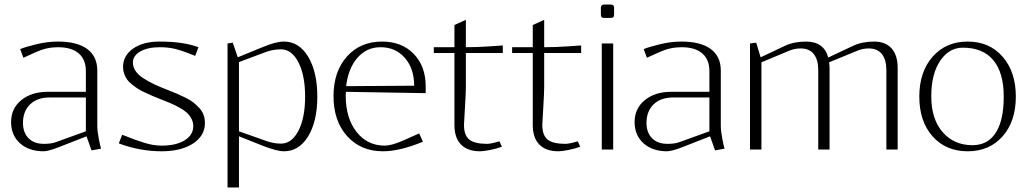

<svg xmlns="http://www.w3.org/2000/svg" viewBox="-20 -658 4523 845"><path d="M234.9 -475.1Q319.3 -475.1 363.8 -442.4Q408.2 -409.7 408.2 -347.2V-104Q408.2 -82 414.6 -48.6Q420.9 -15.1 424.8 -3.9L382.8 3.9L360.8 -58.1L241.2 -11.2Q192.4 7.8 171.9 7.8Q107.4 7.8 68.1 -27.3Q28.8 -62.5 28.8 -121.1Q28.8 -180.7 73.7 -217.3Q118.7 -253.9 189 -253.9H357.9V-345.2Q357.9 -396 326.4 -423.1Q294.9 -450.2 234.9 -450.2Q185.5 -450.2 139.2 -429.2L83 -403.8L68.8 -441.9Q90.8 -451.2 139.6 -463.1Q188.5 -475.1 234.9 -475.1ZM357.9 -229H198.2Q143.6 -229 112.3 -198.5Q81.1 -168 81.1 -117.2Q81.1 -75.2 105.2 -50Q129.4 -24.9 173.8 -24.9Q205.1 -24.9 225.1 -32.2L357.9 -80.1Z M502.9 -26.9 517.6 -64.9Q581.1 -39.6 619.1 -28.3Q657.2 -17.1 691.9 -17.1Q754.9 -17.1 792.7 -40.5Q830.6 -64 830.6 -103Q830.6 -120.6 822.3 -136Q814 -151.4 802 -162.4Q790 -173.3 768.6 -185.1Q747.1 -196.8 730 -204.1Q712.9 -211.4 684.6 -222.2Q662.6 -231 650.1 -236.3Q637.7 -241.7 617.7 -251Q597.7 -260.3 586.2 -267.8Q574.7 -275.4 560.8 -286.4Q546.9 -297.4 539.3 -308.1Q531.7 -318.8 526.6 -333Q521.5 -347.2 521.5 -362.8Q521.5 -413.1 565.7 -444.1Q609.9 -475.1 682.6 -475.1Q787.1 -475.1 853.5 -450.2L838.9 -412.1Q779.8 -436 749.5 -443.1Q719.2 -450.2 683.6 -450.2Q630.4 -450.2 597.7 -431.6Q564.9 -413.1 564.9 -382.8Q564.9 -362.8 577.1 -345Q589.4 -327.1 613 -312.3Q636.7 -297.4 660.2 -286.4Q683.6 -275.4 717.8 -262.2Q743.7 -252 758.8 -245.6Q773.9 -239.3 796.1 -228.3Q818.4 -217.3 831.1 -207Q843.8 -196.8 856.9 -182.9Q870.1 -168.9 876 -152.3Q881.8 -135.7 881.8 -116.2Q881.8 -60.5 829.6 -26.4Q777.3 7.8 690.9 7.8Q595.2 7.8 502.9 -26.9Z M981.4 -466.8 1004.4 -470.2 1026.4 -405.8 1134.8 -450.2Q1194.3 -475.1 1229.5 -475.1Q1295.9 -475.1 1336.2 -408.4Q1376.5 -341.8 1376.5 -232.9Q1376.5 -124 1336.2 -58.1Q1295.9 7.8 1229.5 7.8Q1198.2 7.8 1134.8 -17.1L1031.7 -58.1V167H981.4ZM1031.7 -384.8V-80.1L1150.4 -38.1Q1184.1 -25.9 1216.3 -25.9Q1264.2 -25.9 1293.5 -82.8Q1322.8 -139.6 1322.8 -232.9Q1322.8 -326.2 1293.5 -383.5Q1264.2 -440.9 1216.3 -440.9Q1182.6 -440.9 1150.4 -429.2Z M1502.4 -253.9Q1502.4 -251.5 1502 -246.1Q1501.5 -240.7 1501.5 -237.8Q1501.5 -138.7 1548.8 -77.9Q1596.2 -17.1 1673.3 -17.1Q1703.6 -17.1 1755.4 -40L1824.7 -70.8L1841.3 -34.2Q1738.8 7.8 1665.5 7.8Q1567.9 7.8 1507.8 -58.8Q1447.8 -125.5 1447.8 -234.9Q1447.8 -342.8 1506.6 -408.9Q1565.4 -475.1 1661.6 -475.1Q1748 -475.1 1800.8 -420.9Q1853.5 -366.7 1853.5 -277.8V-248ZM1503.4 -278.8 1802.7 -280.8Q1802.7 -356.4 1761.7 -403.3Q1720.7 -450.2 1654.8 -450.2Q1593.8 -450.2 1553.2 -403.8Q1512.7 -357.4 1503.4 -278.8Z M1980 -424.8H1889.2V-450.2H1980V-547.9L2030.3 -570.8V-450.2Q2081.1 -450.2 2136.7 -454.1Q2192.4 -458 2192.9 -458V-424.8H2030.3V-274.9Q2030.3 -250 2026.1 -181.6Q2022 -113.3 2022 -107.9Q2022 -63 2045.2 -43.9Q2068.4 -24.9 2124 -24.9Q2140.1 -24.9 2178.2 -36.1L2189 -12.2Q2163.6 -2.9 2135 2.4Q2106.4 7.8 2093.3 7.8Q2038.1 7.8 2009 -21.7Q1980 -51.3 1980 -107.9Z M2324.7 -424.8H2233.9V-450.2H2324.7V-547.9L2375 -570.8V-450.2Q2425.8 -450.2 2481.4 -454.1Q2537.1 -458 2537.6 -458V-424.8H2375V-274.9Q2375 -250 2370.8 -181.6Q2366.7 -113.3 2366.7 -107.9Q2366.7 -63 2389.9 -43.9Q2413.1 -24.9 2468.8 -24.9Q2484.9 -24.9 2522.9 -36.1L2533.7 -12.2Q2508.3 -2.9 2479.7 2.4Q2451.2 7.8 2438 7.8Q2382.8 7.8 2353.8 -21.7Q2324.7 -51.3 2324.7 -107.9Z M2682.6 -594.2Q2682.6 -585.9 2679.2 -582.5Q2675.8 -579.1 2666.5 -579.1H2640.6Q2631.3 -579.1 2627.9 -582.5Q2624.5 -585.9 2624.5 -594.2V-625Q2624.5 -638.2 2640.6 -638.2H2666.5Q2682.6 -638.2 2682.6 -625ZM2628.4 0V-466.8H2678.7V0Z M2979 -475.1Q3063.5 -475.1 3107.9 -442.4Q3152.3 -409.7 3152.3 -347.2V-104Q3152.3 -82 3158.7 -48.6Q3165 -15.1 3168.9 -3.9L3127 3.9L3105 -58.1L2985.4 -11.2Q2936.5 7.8 2916 7.8Q2851.6 7.8 2812.3 -27.3Q2772.9 -62.5 2772.9 -121.1Q2772.9 -180.7 2817.9 -217.3Q2862.8 -253.9 2933.1 -253.9H3102.1V-345.2Q3102.1 -396 3070.6 -423.1Q3039.1 -450.2 2979 -450.2Q2929.7 -450.2 2883.3 -429.2L2827.1 -403.8L2813 -441.9Q2835 -451.2 2883.8 -463.1Q2932.6 -475.1 2979 -475.1ZM3102.1 -229H2942.4Q2887.7 -229 2856.4 -198.5Q2825.2 -168 2825.2 -117.2Q2825.2 -75.2 2849.4 -50Q2873.5 -24.9 2918 -24.9Q2949.2 -24.9 2969.2 -32.2L3102.1 -80.1Z M3331.1 -383.8V0H3280.8V-466.8L3308.1 -470.2L3327.6 -405.8L3434.1 -456.1Q3474.6 -475.1 3526.9 -475.1Q3606.4 -475.1 3625 -404.8L3733.9 -456.1Q3774.4 -475.1 3826.7 -475.1Q3877 -475.1 3903.8 -445.1Q3930.7 -415 3930.7 -358.9V0H3880.9V-349.1Q3880.9 -395.5 3861.1 -420.2Q3841.3 -444.8 3803.7 -444.8Q3777.3 -444.8 3753.9 -435.1L3628.9 -383.8Q3630.9 -368.2 3630.9 -358.9V0H3581.1V-349.1Q3581.1 -395.5 3561.3 -420.2Q3541.5 -444.8 3503.9 -444.8Q3477.5 -444.8 3454.1 -435.1Z M4259.8 -19Q4327.1 -19 4362.3 -73.7Q4397.5 -128.4 4397.5 -232.9Q4397.5 -337.9 4351.6 -393.1Q4305.7 -448.2 4217.8 -448.2Q4156.7 -448.2 4117.7 -390.4Q4078.6 -332.5 4078.6 -233.9Q4078.6 -133.8 4128.7 -76.4Q4178.7 -19 4259.8 -19ZM4238.8 7.8Q4142.6 7.8 4084.2 -58.1Q4025.9 -124 4025.9 -232.9Q4025.9 -341.8 4084.5 -408.4Q4143.1 -475.1 4238.8 -475.1Q4334.5 -475.1 4392.6 -408.4Q4450.7 -341.8 4450.7 -232.9Q4450.7 -124 4392.6 -58.1Q4334.5 7.8 4238.8 7.8Z"/></svg>

Font: Resagokr
Style: Light
Weight: 300
Designer: gluk
Foundry: gluk
Version: Version 0.95